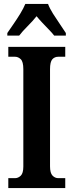

<svg xmlns="http://www.w3.org/2000/svg" viewBox="-20 -951 371 971"><path d="M22 0V-50H56Q72 -50 85 -62.5Q98 -75 98 -109V-601Q98 -639 85 -651.5Q72 -664 56 -664H22V-714H310V-664H275Q256 -664 244.5 -651Q233 -638 233 -601V-110Q233 -76 245.5 -63Q258 -50 275 -50H310V0ZM17 -784Q30 -803 48 -829Q66 -855 82.5 -882Q99 -909 108 -931H223Q231 -909 248 -882Q265 -855 283 -829Q301 -803 313 -784V-771H254Q245 -783 228.5 -800Q212 -817 194.5 -835.5Q177 -854 165 -869Q146 -845 119.5 -818.5Q93 -792 77 -771H17Z"/></svg>

Font: Noto Serif Hebrew ExtraCondensed
Style: Bold
Weight: 700
Width: 2
Designer: Monotype Design Team
Foundry: Monotype Imaging Inc.
Version: Version 2.004; ttfautohint (v1.8.4.7-5d5b)